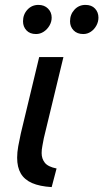

<svg xmlns="http://www.w3.org/2000/svg" viewBox="-20 -754 422 784"><path d="M191 10Q142 7 111 -6.5Q80 -20 65 -45.5Q50 -71 50 -110Q50 -132 54.5 -157Q59 -182 65 -209L140 -521H239L159 -190Q156 -173 153 -158Q150 -143 150 -129Q150 -106 163 -89.5Q176 -73 211 -66ZM320 -615Q295 -615 280.5 -630Q266 -645 266 -667Q266 -695 284 -714.5Q302 -734 329 -734Q354 -734 368 -719Q382 -704 382 -682Q382 -665 373.5 -649.5Q365 -634 351 -624.5Q337 -615 320 -615ZM127 -615Q102 -615 88 -630Q74 -645 74 -667Q74 -695 92 -714.5Q110 -734 137 -734Q161 -734 176 -719Q191 -704 191 -682Q191 -665 182 -649.5Q173 -634 158.5 -624.5Q144 -615 127 -615Z"/></svg>

Font: Ubuntu Sans Medium
Style: Italic
Weight: 500
Italic angle: -13.5°
Designer: Dalton Maag Ltd
Foundry: Dalton Maag Ltd
Version: Version 1.006